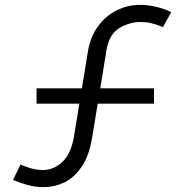

<svg xmlns="http://www.w3.org/2000/svg" viewBox="-20 -755 758 790"><path d="M684.5 -704.5 650 -643Q649.5 -644 635.5 -649.5Q621.5 -655 601.2 -659.8Q581 -664.5 558.5 -664.5Q512.5 -664.5 470.8 -639.2Q429 -614 418 -548L392.5 -391.5H613.5V-328.5H382L359 -188.5Q346.5 -112.5 314.8 -67.2Q283 -22 242.8 -3.5Q202.5 15 160.5 15Q124 15 90.5 5.2Q57 -4.5 33.5 -14.5L64.5 -78Q77.5 -71.5 103.8 -63.5Q130 -55.5 157 -55.5Q202 -55.5 237.8 -89.8Q273.5 -124 285.5 -199.5L306.5 -328.5H130.5V-391.5H317L341.5 -542Q351.5 -603.5 383.5 -647Q415.5 -690.5 460.8 -712.8Q506 -735 555.5 -735Q583.5 -735 610.5 -729.5Q637.5 -724 657 -716.8Q676.5 -709.5 684.5 -704.5Z"/></svg>

Font: CCSD_manrope
Style: Regular
Weight: 400
Designer: Mikhail Sharanda
Foundry: Mikhail Sharanda
Version: Version 4.503